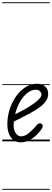

<svg xmlns="http://www.w3.org/2000/svg" viewBox="-25 -1250 460 1698"><path d="M160 9Q104 9 72 -34.5Q40 -78 40 -151Q40 -221 61.2 -285.5Q82.5 -350 119 -400.5Q155.5 -451 202.2 -480.2Q249 -509.5 300.5 -509.5Q347.5 -509.5 374.2 -485.5Q401 -461.5 401 -418.5Q401 -387 384 -360.8Q367 -334.5 341 -313.2Q315 -292 287.2 -275.5Q259.5 -259 237.5 -246.5Q208 -230 166.8 -209.8Q125.5 -189.5 97.5 -175Q96.5 -166 96 -156.8Q95.5 -147.5 95.5 -138Q95.5 -100 114.5 -72Q133.5 -44 161.5 -44Q191 -44 223.8 -68.5Q256.5 -93 287 -128.5Q306.5 -154 319.8 -158Q333 -162 342.5 -154.5Q349.5 -150 352.2 -143.2Q355 -136.5 350.8 -124.8Q346.5 -113 331.5 -93.5Q298 -49 251.8 -20Q205.5 9 160 9ZM109 -239Q130.5 -250.5 156 -263.5Q181.5 -276.5 204 -289Q239.5 -310 271 -332.2Q302.5 -354.5 322 -375.5Q341.5 -396.5 341.5 -414Q341.5 -428 328.5 -442.2Q315.5 -456.5 292 -456.5Q251.5 -456.5 214.8 -426.5Q178 -396.5 150.2 -347Q122.5 -297.5 109 -239ZM160 9Q104 9 72 -34.5Q40 -78 40 -151Q40 -221 61.2 -285.5Q82.5 -350 119 -400.5Q155.5 -451 202.2 -480.2Q249 -509.5 300.5 -509.5Q347.5 -509.5 374.2 -485.5Q401 -461.5 401 -418.5Q401 -387 384 -360.8Q367 -334.5 341 -313.2Q315 -292 287.2 -275.5Q259.5 -259 237.5 -246.5Q208 -230 166.8 -209.8Q125.5 -189.5 97.5 -175Q96.5 -166 96 -156.8Q95.5 -147.5 95.5 -138Q95.5 -100 114.5 -72Q133.5 -44 161.5 -44Q191 -44 223.8 -68.5Q256.5 -93 287 -128.5Q306.5 -154 319.8 -158Q333 -162 342.5 -154.5Q349.5 -150 352.2 -143.2Q355 -136.5 350.8 -124.8Q346.5 -113 331.5 -93.5Q298 -49 251.8 -20Q205.5 9 160 9ZM109 -239Q130.5 -250.5 156 -263.5Q181.5 -276.5 204 -289Q239.5 -310 271 -332.2Q302.5 -354.5 322 -375.5Q341.5 -396.5 341.5 -414Q341.5 -428 328.5 -442.2Q315.5 -456.5 292 -456.5Q251.5 -456.5 214.8 -426.5Q178 -396.5 150.2 -347Q122.5 -297.5 109 -239ZM-5 420.5H415.5V428.5H-5ZM-5 -16H415.5V0H-5ZM-5 -505.5H415.5V-497.5H-5ZM-5 -1230H415.5V-1222H-5Z"/></svg>

Font: Edu VIC WA NT Pre Guide
Style: Regular
Weight: 400
Designer: Tina and Corey Anderson, Eben Sorkin, Mirko Velimirovic
Foundry: Google for Education
Version: Version 1.000